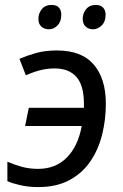

<svg xmlns="http://www.w3.org/2000/svg" viewBox="-20 -750 498 780"><path d="M135 10Q95 10 61 2Q27 -6 10 -14V-93Q40 -80 70 -72Q100 -64 135 -64Q206 -64 251.5 -110Q297 -156 312 -238H82L97 -312H321V-327Q321 -403 290.5 -437.5Q260 -472 202 -472Q170 -472 140.5 -464Q111 -456 85 -444L59 -511Q89 -524 126 -534.5Q163 -545 211 -545Q312 -545 361 -487.5Q410 -430 410 -329Q410 -264 395 -203.5Q380 -143 347.5 -95Q315 -47 262.5 -18.5Q210 10 135 10ZM358 -631Q340 -631 328 -642Q316 -653 316 -673Q316 -696 330 -713Q344 -730 369 -730Q389 -730 399 -719Q409 -708 409 -690Q409 -662 393 -646.5Q377 -631 358 -631ZM179 -631Q160 -631 148 -642Q136 -653 136 -673Q136 -696 150 -713Q164 -730 189 -730Q210 -730 219.5 -719Q229 -708 229 -690Q229 -662 213.5 -646.5Q198 -631 179 -631Z"/></svg>

Font: BC Sans
Style: Italic
Weight: 400
Italic angle: -12°
Designer: Monotype Design Team
Designer: Province of B.C.
Foundry: Monotype Imaging Inc.
Version: Version 2.000;GOOG;noto-source:20170915:90ef993387c0